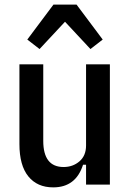

<svg xmlns="http://www.w3.org/2000/svg" viewBox="-20 -798 565 830"><path d="M352 -86H339Q308 12 210 12Q141 12 102.5 -35.5Q64 -83 64 -175V-520H167V-189Q167 -76 255 -76Q295 -76 323.5 -100.5Q352 -125 352 -169V-520H455V0H352ZM311 -778 424 -627 371 -586 261 -704 151 -586 98 -627 211 -778Z"/></svg>

Font: IBM Plex Sans Condensed Medium
Style: Regular
Weight: 500
Width: 3
Designer: Mike Abbink, Paul van der Laan, Pieter van Rosmalen
Foundry: Bold Monday
Version: Version 1.3